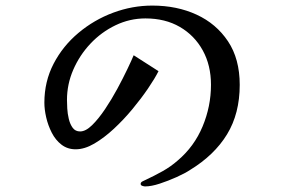

<svg xmlns="http://www.w3.org/2000/svg" viewBox="-20 -683 1040 688"><path d="M839 -379Q839 -276 793.5 -201.5Q748 -127 661 -74Q643 -62 613 -48.5Q583 -35 552.5 -25Q522 -15 500 -15Q496 -15 490 -17Q484 -19 484 -24Q484 -30 491.5 -33.5Q499 -37 503 -39Q533 -53 562.5 -69.5Q592 -86 617 -108Q676 -158 706 -230Q736 -302 736 -379Q736 -449 706.5 -502.5Q677 -556 624.5 -586.5Q572 -617 501 -617Q445 -617 394 -592.5Q343 -568 304 -526.5Q265 -485 242.5 -433Q220 -381 220 -325Q220 -313 221 -294.5Q222 -276 226.5 -257Q231 -238 240.5 -225Q250 -212 267 -212Q287 -212 310 -234.5Q333 -257 356.5 -292Q380 -327 400.5 -365Q421 -403 436.5 -435.5Q452 -468 459 -485L548 -428Q535 -402 510.5 -366Q486 -330 454.5 -292Q423 -254 388 -221.5Q353 -189 318 -168.5Q283 -148 251 -148Q222 -148 200.5 -164.5Q179 -181 165.5 -207.5Q152 -234 145.5 -262.5Q139 -291 139 -315Q139 -391 172 -454.5Q205 -518 261 -565Q317 -612 385.5 -637.5Q454 -663 526 -663Q614 -663 684.5 -630.5Q755 -598 797 -535Q839 -472 839 -379Z"/></svg>

Font: Kaisei Opti Medium
Style: Regular
Weight: 500
Designer: Font-Kai, 金井和夫
Foundry: KAZUO KANAI
Version: Version 5.003